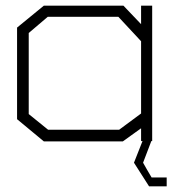

<svg xmlns="http://www.w3.org/2000/svg" viewBox="-20 -497 606 675"><path d="M566 127V158H504L451 75L481 -1H476V-46L412 0H134L40 -78V-400L134 -477H414L476 -412V-477H515V-1H512L483 75L496 98L513 127ZM476 -352 396 -438H148L81 -381V-96L149 -41H399L476 -98Z"/></svg>

Font: Turret Road Light
Style: Regular
Weight: 300
Designer: Noponies
Foundry: Noponies
Version: Version 1.001; ttfautohint (v1.8)